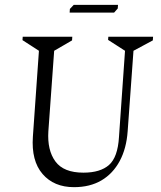

<svg xmlns="http://www.w3.org/2000/svg" viewBox="-20 -764 667 794"><path d="M286 10Q203 10 156 -44.5Q109 -99 116 -199L141 -554L73 -598L74 -612H279L278 -597L204 -554L180 -221Q175 -143 209 -96.5Q243 -50 325 -50Q395 -50 431 -82Q467 -114 472 -197L497 -554L427 -599L428 -612H613L612 -597L532 -554L508 -222Q503 -150 475 -98Q447 -46 399.5 -18Q352 10 286 10ZM268 -712 269 -727 285 -744H468L467 -729L452 -712Z"/></svg>

Font: Ancizar Serif Light
Style: Italic
Weight: 300
Italic angle: -4°
Designer: Cesar Puertas, Viviana Monsalve, Julian Moncada, Julian Prieto, Jose Castro, Felipe Aragon, Mariel Hernandez, Sara Alarc
Version: Version 8.100